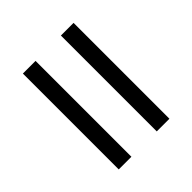

<svg xmlns="http://www.w3.org/2000/svg" viewBox="-27 -672 643 643"><g transform="rotate(45 295.0 -350.0)"><path d="M68 -410V-470H522V-410ZM68 -230V-290H522V-230Z"/></g></svg>

Font: Host Grotesk Light
Style: Regular
Weight: 300
Designer: Doukan Karapınar
Foundry: Element Type
Version: Version 1.003